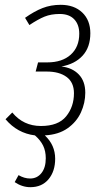

<svg xmlns="http://www.w3.org/2000/svg" viewBox="-20 -552 437 797"><path d="M334 -167Q334 -125 316 -85.5Q298 -46 260.5 -19.5Q223 7 166 10Q209 50 209 107Q209 159 181.5 192Q154 225 106 225Q72 225 41 204L57 175Q81 189 105 189Q134 189 152 166.5Q170 144 170 105Q170 75 159 52.5Q148 30 125 10Q52 1 3 -57L31 -85Q77 -29 150 -29Q222 -29 254.5 -69Q287 -109 287 -165Q287 -210 256.5 -232.5Q226 -255 174 -255H128L138 -293H176Q238 -293 273.5 -325Q309 -357 309 -412Q309 -450 288 -472Q267 -494 228 -494Q192 -494 165 -483Q138 -472 102 -448L84 -478Q122 -505 156.5 -518.5Q191 -532 232 -532Q288 -532 321.5 -500Q355 -468 355 -414Q355 -356 323 -321Q291 -286 235 -276Q280 -271 307 -243Q334 -215 334 -167Z"/></svg>

Font: Fira Sans Extra Condensed ExtraLight
Style: Italic
Weight: 275
Width: 3
Italic angle: -8°
Designer: Carrois Corporate & Edenspiekermann AG
Foundry: Carrois Corporate GbR & Edenspiekermann AG
Version: Version 4.203